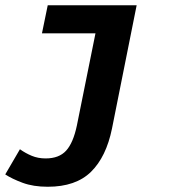

<svg xmlns="http://www.w3.org/2000/svg" viewBox="-44 -516 664 732"><path d="M138 196Q83 196 42.5 181Q2 166 -24 149L32 53Q53 68 77 78Q101 88 130 88Q181 88 208 58.5Q235 29 249 -37L320 -389H116L138 -496H477L383 -26Q361 82 303 139Q245 196 138 196Z"/></svg>

Font: Source Code Pro
Style: Bold Italic
Weight: 700
Italic angle: -11°
Monospace: yes
Designer: Paul D. Hunt, Teo Tuominen
Foundry: Adobe Systems Incorporated
Version: Version 1.050;PS 1.000;hotconv 16.6.51;makeotf.lib2.5.65220